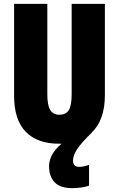

<svg xmlns="http://www.w3.org/2000/svg" viewBox="-20 -734 629 994"><path d="M355 240Q375 240 399 237Q423 234 441 227V119Q433 123 417 126.5Q401 130 392 130Q358 130 358 97Q358 71 379.5 38Q401 5 455 -47H454Q523 -112 523 -242V-714H351V-247Q351 -187 336 -163.5Q321 -140 287 -140Q256 -140 240.5 -164Q225 -188 225 -246V-714H53V-238Q53 -114 113 -52Q173 10 285 10Q292 10 299 10Q234 64 234 127Q234 179 262.5 209.5Q291 240 355 240Z"/></svg>

Font: Noto Sans Display Condensed Black
Style: Regular
Weight: 900
Width: 3
Designer: Monotype Design team
Foundry: Monotype Imaging Inc.
Version: 1.000